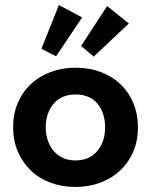

<svg xmlns="http://www.w3.org/2000/svg" viewBox="-20 -733 597 760"><path d="M279 7Q225 7 179.5 -10Q134 -27 101.5 -58.5Q69 -90 50.5 -133Q32 -176 32 -229Q32 -282 50.5 -325.5Q69 -369 102 -400Q135 -431 180.5 -448Q226 -465 279 -465Q333 -465 378.5 -448Q424 -431 457 -399.5Q490 -368 508 -324.5Q526 -281 526 -229Q526 -175 507 -131.5Q488 -88 455 -57.5Q422 -27 377 -10Q332 7 279 7ZM279 -98Q334 -98 365 -135Q396 -172 396 -229Q396 -286 366 -322.5Q336 -359 279 -359Q223 -359 192 -322Q161 -285 161 -229Q161 -202 169 -178Q177 -154 192 -136Q207 -118 229 -108Q251 -98 279 -98ZM490 -640 351 -509 301 -551 404 -709ZM305 -664 202 -510 144 -540 213 -713Z"/></svg>

Font: Tilda Sans Bold
Style: Regular
Weight: 700
Designer: ParaType Ltd
Foundry: ParaType Ltd
Version: Version 1.009